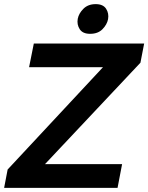

<svg xmlns="http://www.w3.org/2000/svg" viewBox="-29 -911 719 931"><path d="M-9 0 8 -89 501 -618 515 -585H112L135 -700H670L652 -607L158 -82L144 -115H563L541 0ZM408 -747Q372 -747 357.5 -769.5Q343 -792 348 -820Q353 -846 375.5 -868.5Q398 -891 435 -891Q471 -891 485.5 -868.5Q500 -846 495 -818Q490 -792 468 -769.5Q446 -747 408 -747Z"/></svg>

Font: REM Medium
Style: Italic
Weight: 500
Italic angle: -11°
Designer: Octavio Pardo
Foundry: Ashler Design
Version: Version 1.005;gftools[0.9.28]